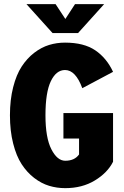

<svg xmlns="http://www.w3.org/2000/svg" viewBox="-20 -916 610 946"><path d="M493 -895.5 364.5 -753H239L110.5 -895.5H254L302 -822.5L349.5 -895.5ZM537 -359V-119Q509.5 -64.5 447.2 -26.8Q385 11 301.5 11Q260 11 222 -0.5Q184 -12 148.5 -39.2Q113 -66.5 86.8 -106.8Q60.5 -147 44.8 -209Q29 -271 29 -348Q29 -424.5 44.8 -486.2Q60.5 -548 86.8 -588.2Q113 -628.5 148.5 -655.8Q184 -683 221.8 -694.5Q259.5 -706 300.5 -706Q393.5 -706 449.5 -668Q505.5 -630 537 -562L385.5 -481.5Q352.5 -571 300.5 -571Q257 -571 230.5 -516Q204 -461 204 -348Q204 -237.5 233 -180.8Q262 -124 301.5 -124Q347.5 -124 369.5 -155V-233.5H292.5V-359Z"/></svg>

Font: League Mono Narrow ExtraBold
Style: Regular
Weight: 800
Width: 3
Designer: Tyler Finck
Foundry: The League of Moveable Type / Tyler Finck
Version: Version 2.210